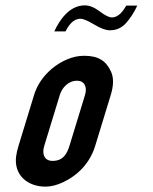

<svg xmlns="http://www.w3.org/2000/svg" viewBox="-20 -690 571 716"><path d="M107.1 -336 49 -146C44.7 -132 41.8 -119.2 40.2 -107.5C30.8 -37.6 82.4 6 149.5 6C170.2 6 192.2 0.5 215.6 -10.5C269.4 -35.9 315.1 -81.1 335 -146L393.1 -336C403.9 -371.3 404.3 -400 394.4 -422C376.2 -462.2 348.4 -482 293.7 -482C271.7 -482 249.7 -477.2 227.8 -467.5C172.8 -443.3 125.3 -395.5 107.1 -336ZM267.3 -389C294.6 -389 306.2 -365.9 297.1 -336L239.6 -148C230.3 -117.7 216.6 -90 175.9 -90C146.3 -90 135.2 -114.1 145 -146L203.1 -336C211.2 -362.6 234.5 -389 267.3 -389ZM397.4 -625C386.8 -625 371.6 -632.5 351.8 -647.5C332.1 -662.5 313.5 -670 296.2 -670C238.4 -670 202.1 -615.2 182.5 -573H224.5C235.1 -593.9 251.7 -620 279.9 -620C290.6 -620 307.7 -612.8 331.3 -598.5C355 -584.2 374.4 -577 389.8 -577C413.8 -577 433.8 -586 450 -604C466.2 -622 480.1 -643.7 491.9 -669H450.9C440.3 -650.8 422.9 -625 397.4 -625Z"/></svg>

Font: Din Kursivschrift
Style: Eng
Weight: 400
Version: Version 1.089